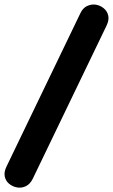

<svg xmlns="http://www.w3.org/2000/svg" viewBox="-65 -776 507 863"><path d="M82 28Q70 52 51 61Q32 70 12 66.5Q-8 63 -23.5 50.5Q-39 38 -43.5 18Q-48 -2 -36 -27L296 -716Q307 -740 326.5 -749Q346 -758 365.5 -755Q385 -752 401 -739Q417 -726 421.5 -706Q426 -686 414 -661Z"/></svg>

Font: Nunito ExtraLight Black
Style: Italic
Weight: 900
Italic angle: -9°
Version: Version 3.602